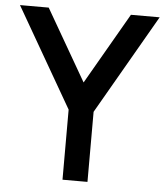

<svg xmlns="http://www.w3.org/2000/svg" viewBox="-52 -766 697 812"><g transform="rotate(5 296.5 -360.0)"><path d="M349.5 0H243.5V-297.5L0 -720H122L296.5 -417.5L471 -720H593L349.5 -297.5Z"/></g></svg>

Font: Hauora SemiBold
Style: Regular
Weight: 600
Designer: Wayne Shih
Foundry: WCYS
Version: Version 1.001